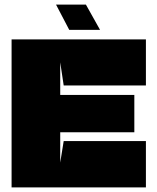

<svg xmlns="http://www.w3.org/2000/svg" viewBox="-20 -809 679 829"><path d="M255 -200H610V0H30V-639H610V-440H255L240 -540V-399H560V-238H240V-107L255 -200ZM412 -680H279L222 -789H351Z"/></svg>

Font: Banana Brick
Style: Regular
Weight: 400
Designer: artmaker
Foundry: artmaker
Version: Version 4.000 2011 initial release